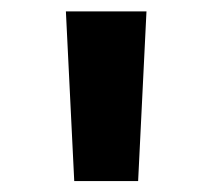

<svg xmlns="http://www.w3.org/2000/svg" viewBox="-20 -748 382 345"><path d="M113.4 -422.7 98.4 -727.5H243.2L228.2 -422.7Z"/></svg>

Font: Inter
Style: Regular
Weight: 400
Designer: Rasmus Andersson
Foundry: rsms
Version: Version 4.000;git-8c9346024